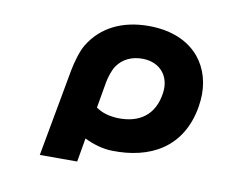

<svg xmlns="http://www.w3.org/2000/svg" viewBox="-73 -650 1147 875"><g transform="rotate(10 500.0 -212.5)"><path d="M836 -223C839 -243 841 -262 841 -281C841 -428 741 -545 548 -545C428 -545 331 -499 275 -406C256 -374 242 -321 235 -285L161 120H334L353 10C394 30 438 43 482 44C656 48 803 -26 836 -223ZM380 -138 401 -259C406 -285 417 -319 430 -337C455 -373 496 -394 549 -393C630 -391 676 -332 665 -256C651 -153 583 -104 481 -107C440 -109 408 -118 380 -138Z"/></g></svg>

Font: LINE Seed JP_OTF ExtraBold
Style: Regular
Weight: 800
Designer: LY Corporation & Fontrix & Fontworks
Version: Version 1.013